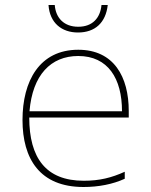

<svg xmlns="http://www.w3.org/2000/svg" viewBox="-20 -737 603 768"><path d="M292 -607C360 -607 403 -646 411 -717H386C381 -665 350 -630 293 -630C236 -630 203 -665 199 -717H174C179 -645 227 -607 292 -607ZM314 11C374 11 431 0 479 -22V-50C426 -26 378 -14 315 -14C163 -14 97 -106 97 -267H495V-293C495 -429 436 -538 293 -538C138 -538 70 -413 70 -257C70 -102 139 11 314 11ZM98 -292C110 -437 183 -513 293 -513C412 -513 468 -423 468 -292Z"/></svg>

Font: Noto Sans Mono SemiCondensed Thin
Style: Regular
Weight: 100
Width: 4
Designer: Monotype Design Team
Foundry: Monotype Imaging Inc.
Version: Version 2.014